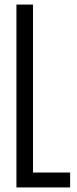

<svg xmlns="http://www.w3.org/2000/svg" viewBox="-20 -820 338 840"><path d="M51.9 0V-800H124.4V-65.2H286.8V0Z"/></svg>

Font: Big Shoulders Display SC Thin
Style: Regular
Weight: 100
Designer: Patric King
Foundry: XO Type Co
Version: Version 2.002